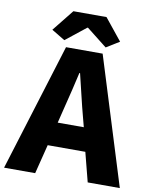

<svg xmlns="http://www.w3.org/2000/svg" viewBox="-109 -1030 878 1104"><g transform="rotate(10 330.0 -477.5)"><path d="M324.2 -876 206.1 -782.2 127.9 -829.1 228.5 -955.1H421.9L523.4 -829.1L447.3 -782.2L328.1 -876ZM251 -308.6H403.3L386.7 -372.1Q376 -411.1 356.4 -493.7Q336.9 -576.2 328.1 -611.3H324.2Q304.7 -523.4 266.6 -372.1ZM480.5 0 436.5 -170.9H216.8L173.8 0H-7.8L222.7 -744.1H436.5L668 0Z"/></g></svg>

Font: Gen Shin Gothic Heavy
Style: Bold
Weight: 900
Designer: [Source Han Sans]
Ryoko NISHIZUKA  (kana & ideographs); Paul D. Hunt (Latin, Greek & Cyrillic); Wenlong ZHANG  (bopomofo
Version: Version 1.002.20150607